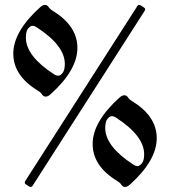

<svg xmlns="http://www.w3.org/2000/svg" viewBox="-20 -738 680 768"><path d="M33.2 0ZM81.5 -14.6Q81.5 -14.6 528.8 -712.9Q532.2 -718.3 536.1 -718.3Q540 -718.3 543.9 -715.8L554.7 -709Q560.5 -705.1 560.5 -701.7Q560.5 -697.8 558.1 -693.8L110.8 4.4Q107.4 9.8 103.5 9.8Q99.6 9.8 95.7 7.3L85 0.5Q79.1 -3.4 79.1 -6.8Q79.1 -10.7 81.5 -14.6ZM458 -347.7Q468.3 -356.9 477.3 -356.9Q486.3 -356.9 491.9 -348.4Q497.6 -339.8 507.3 -334Q606.9 -273.9 606.9 -185.1Q606.9 -96.2 499.5 0.5Q489.3 9.8 480.2 9.8Q471.2 9.8 465.6 1.2Q460 -7.3 450.2 -13.2Q350.6 -73.2 350.6 -162.1Q350.6 -251 458 -347.7ZM400.9 -226.1Q400.9 -152.8 512.7 -80.1Q522 -73.7 530.3 -73.7Q538.6 -73.7 547.6 -84.7Q556.6 -95.7 556.6 -121.1Q556.6 -194.3 444.8 -267.1Q435.5 -273.4 427.2 -273.4Q418.9 -273.4 409.9 -262.7Q400.9 -252 400.9 -226.1ZM140.6 -709Q150.9 -718.3 159.9 -718.3Q168.9 -718.3 174.6 -709.7Q180.2 -701.2 189.9 -695.3Q289.6 -635.3 289.6 -546.4Q289.6 -457.5 182.1 -360.8Q171.9 -351.6 162.8 -351.6Q153.8 -351.6 148.2 -360.1Q142.6 -368.7 132.8 -374.5Q33.2 -434.6 33.2 -523.4Q33.2 -612.3 140.6 -709ZM83.5 -587.4Q83.5 -514.2 195.3 -441.4Q204.6 -435.1 212.9 -435.1Q221.2 -435.1 230.2 -446Q239.3 -457 239.3 -482.4Q239.3 -555.7 127.4 -628.4Q118.2 -634.8 109.9 -634.8Q101.6 -634.8 92.5 -624Q83.5 -613.3 83.5 -587.4Z"/></svg>

Font: UnifrakturMaguntia18
Style: Book
Weight: 400
Designer: j. 'mach' wust, Gerrit Ansmann, Georg Duffner, based on a font by Peter Wiegel, original typeface by Carl Albert Fahrenw
Version: Version 2017-03-19